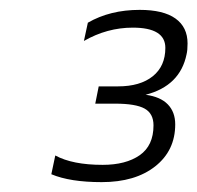

<svg xmlns="http://www.w3.org/2000/svg" viewBox="-20 -729 400 389"><path d="M84 -376 92 -414Q127 -395 188 -395Q235 -395 263 -414.5Q291 -434 291 -475Q291 -499 273 -509Q255 -519 213 -519H173L180 -554H219Q264 -554 289.5 -574.5Q315 -595 315 -632Q315 -673 249 -673Q197 -673 150 -646L158 -683Q203 -709 263 -709Q311 -709 335.5 -691.5Q360 -674 360 -641Q360 -627 358 -619Q345 -555 275 -537Q305 -533 320 -517.5Q335 -502 335 -477Q335 -424 294.5 -392Q254 -360 186 -360Q122 -360 84 -376Z"/></svg>

Font: Prompt ExtraLight
Style: Italic
Weight: 275
Italic angle: -12°
Designer: Katatrad Team
Foundry: CadsonDemak
Version: Version 1.000